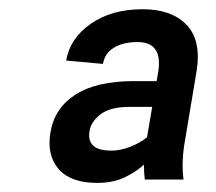

<svg xmlns="http://www.w3.org/2000/svg" viewBox="-20 -742 476 424"><path d="M297.9 -378.6Q280.5 -362.2 254.8 -350.1Q229 -338.1 194.6 -338.1Q136.4 -338.1 109.7 -368.4Q83.1 -398.8 91.3 -448.9Q100.1 -503.2 146.5 -533Q192.8 -562.9 275.9 -562.9H326L329.9 -586.6Q338.4 -649.1 283.7 -649.1Q251.8 -649.1 231.5 -636.7Q211.3 -624.3 207.4 -600.9L126.1 -608.3Q134.2 -657 180.2 -689.3Q226.2 -721.6 295.1 -721.6Q358.3 -721.6 391.5 -687.7Q424.7 -653.8 414.4 -586.6L388.8 -433.2Q380 -386 385.3 -345.5H299.7Q297.9 -361.5 297.9 -378.6ZM316.1 -506H266Q223.7 -506 202.2 -489.7Q180.8 -473.4 177.6 -452.1Q174.4 -431.5 185.7 -420.5Q197.1 -409.4 226.9 -409.4Q246.4 -409.4 268.3 -418.1Q290.1 -426.8 304.7 -438.9Z"/></svg>

Font: Inter UI Light
Style: Italic
Weight: 300
Italic angle: 9.39999°
Designer: Rasmus Andersson
Foundry: rsms
Version: 3.2;8d6f07862